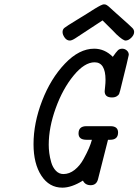

<svg xmlns="http://www.w3.org/2000/svg" viewBox="-20 -844 631 875"><path d="M132.8 -187Q132.8 -283.2 171.9 -384.5Q210.9 -485.8 275.9 -554Q340.8 -622.1 409.2 -622.1Q457 -622.1 494.1 -585Q509.3 -606.9 517.1 -614.5Q524.9 -622.1 536.9 -622.1Q548.8 -622.1 557.9 -614Q566.9 -606 566.9 -594.2Q566.9 -589.4 527.8 -432.1Q524.9 -420.9 522.9 -416Q521 -411.1 512.5 -405.5Q503.9 -399.9 490.2 -399.9Q457 -399.9 457 -428.2Q457 -432.1 459 -449Q460.9 -465.8 460.9 -480Q460.9 -560.1 411.1 -560.1Q365.2 -560.1 315.7 -500Q266.1 -439.9 234.1 -351.6Q202.1 -263.2 202.1 -184.1Q202.1 -166 204.6 -146.5Q207 -127 213.6 -104Q220.2 -81.1 234.6 -65.9Q249 -50.8 269 -50.8Q295.9 -50.8 320.1 -69.8Q344.2 -88.9 360.6 -118.9Q377 -148.9 385.5 -168.9Q394 -189 398.9 -207H374Q337.9 -207 337.9 -235.8Q337.9 -269 374 -269H482.9Q518.1 -269 518.1 -240.2Q518.1 -207 481.9 -207H472.2Q472.2 -205.1 426.8 -27.8Q419.9 0 393.1 0Q368.2 0 357.9 -21Q306.2 11.2 264.2 11.2Q204.1 11.2 168.5 -43.5Q132.8 -98.1 132.8 -187ZM331.1 -753.9Q377 -781.7 410.2 -803.2Q444.3 -824.2 453.1 -824.2Q456.1 -824.2 459.2 -823.7Q462.4 -823.2 466.8 -820.6Q471.2 -817.9 474.1 -815.4Q477.1 -813 483.6 -806.9Q490.2 -800.8 495.6 -795.9Q501 -791 512.2 -781Q523.4 -771 532.2 -763.2Q576.2 -724.1 583.7 -716.1Q591.3 -708 591.3 -698.2Q591.3 -685.1 578.4 -672.1Q565.4 -659.2 552.2 -659.2Q541 -659.2 511.2 -687Q510.3 -689 447.3 -751Q338.4 -679.2 322.8 -669.2Q307.1 -659.2 298.3 -659.2Q284.2 -659.2 274.7 -672.6Q265.1 -686 265.1 -698Q265.1 -710 273.7 -717Q282.2 -724.1 331.1 -753.9Z"/></svg>

Font: CMU Typewriter Text
Style: Italic
Weight: 500
Italic angle: -14.04°
Version: Version 0.7.0